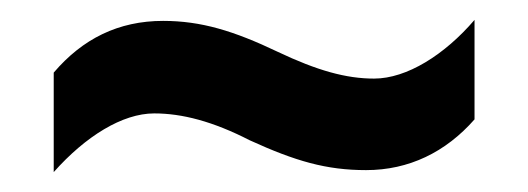

<svg xmlns="http://www.w3.org/2000/svg" viewBox="-20 -449 531 193"><path d="M231 -308C277 -287 308 -278 348 -278C391 -278 428 -296 457 -329V-429C427 -394 389 -370 356 -370C328 -370 299 -378 259 -397C215 -418 182 -428 144 -428C99 -428 63 -410 34 -376V-276C66 -312 103 -335 135 -335C163 -335 194 -327 231 -308Z"/></svg>

Font: Noto Sans Armenian Condensed SemiBold
Style: Regular
Weight: 600
Width: 3
Designer: Monotype Design Team
Foundry: Monotype Imaging Inc.
Version: Version 2.008